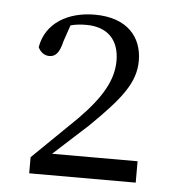

<svg xmlns="http://www.w3.org/2000/svg" viewBox="-40 -935 463 510"><g transform="rotate(5 191.5 -679.5)"><path d="M56 -462H340V-519H112L203 -602C285 -682 320 -727 320 -785C320 -848 280 -897 193 -897C123 -897 63 -864 52 -798C58 -785 69 -777 82 -777C98 -777 109 -788 116 -819L131 -863C146 -867 159 -868 173 -868C230 -868 261 -835 261 -780C261 -728 233 -680 173 -619L56 -505Z"/></g></svg>

Font: Kiri Minchoo Light
Style: Regular
Weight: 300
Designer: Ryoko NISHIZUKA 西塚涼子 (kana & ideographs); Frank Grießhammer (Latin, Greek & Cyrillic);
akenotsuki.com/eyeben/fonts/ (U+
Foundry: Adobe
akenotsuki.com/eyeben/fonts/
Version: Version 4.002;hotconv 1.0.119;makeotfexe 2.5.65604